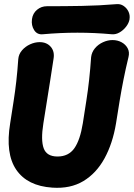

<svg xmlns="http://www.w3.org/2000/svg" viewBox="-20 -885 645 925"><path d="M171 -682Q205 -682 224.5 -659.5Q244 -637 238 -602Q229 -544 221.5 -495Q214 -446 206 -397.5Q198 -349 189 -291Q176 -210 190.5 -170.5Q205 -131 257 -131Q310 -131 338 -170.5Q366 -210 379 -291Q388 -349 396 -400Q404 -451 409.5 -501.5Q415 -552 419 -610Q422 -634 437.5 -652.5Q453 -671 476 -681.5Q499 -692 522 -692Q546 -692 565.5 -681.5Q585 -671 595 -652.5Q605 -634 599 -610Q585 -552 575 -501.5Q565 -451 556.5 -400Q548 -349 539 -291Q523 -194 483.5 -122Q444 -50 381.5 -12.5Q319 25 232 19Q112 11 58.5 -67Q5 -145 29 -291Q38 -349 45.5 -397Q53 -445 58.5 -493.5Q64 -542 68 -600Q70 -624 86 -642.5Q102 -661 125 -671.5Q148 -682 171 -682ZM604 -792Q601 -774 587.5 -756.5Q574 -739 555.5 -728.5Q537 -718 518 -720Q354 -735 187 -720Q159 -717 144.5 -740Q130 -763 134 -792V-793Q138 -821 158.5 -838Q179 -855 206 -855Q290 -855 374 -856.5Q458 -858 541 -865Q560 -867 575.5 -856.5Q591 -846 599 -829Q607 -812 604 -793Z"/></svg>

Font: Winky Sans
Style: Bold Italic
Weight: 700
Italic angle: -8.97852°
Designer: Simon Atzbach
Foundry: typofactur
Version: Version 1.205